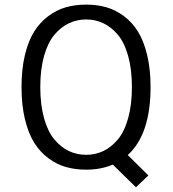

<svg xmlns="http://www.w3.org/2000/svg" viewBox="-20 -726 750 834"><path d="M354.5 11Q307 11 266.5 -0.5Q226 -12 190 -38.8Q154 -65.5 128.5 -106.2Q103 -147 88.2 -208.5Q73.5 -270 73.5 -348Q73.5 -425.5 88.2 -487Q103 -548.5 128.5 -589Q154 -629.5 190 -656.2Q226 -683 266.5 -694.5Q307 -706 354.5 -706Q401.5 -706 441.8 -694.5Q482 -683 518 -656.2Q554 -629.5 579.2 -589Q604.5 -548.5 619.2 -487Q634 -425.5 634 -348Q634 -142.5 535 -52.5L624.5 36L570.5 87.5L470 -11Q418 11 354.5 11ZM354.5 -53.5Q394 -53.5 428.5 -69.8Q463 -86 491.5 -119.8Q520 -153.5 536.5 -212Q553 -270.5 553 -348Q553 -425 536.5 -483.5Q520 -542 491.5 -575.5Q463 -609 428.5 -625.2Q394 -641.5 354.5 -641.5Q314.5 -641.5 279.8 -625.2Q245 -609 216.5 -575.2Q188 -541.5 171.5 -483.2Q155 -425 155 -348Q155 -270.5 171.5 -212Q188 -153.5 216.5 -119.8Q245 -86 279.5 -69.8Q314 -53.5 354.5 -53.5Z"/></svg>

Font: League Mono Light
Style: Regular
Weight: 300
Width: 6
Designer: Tyler Finck
Foundry: The League of Moveable Type / Tyler Finck
Version: Version 2.210